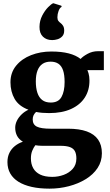

<svg xmlns="http://www.w3.org/2000/svg" viewBox="-20 -884 670 1174"><path d="M283 269.5Q221.5 269.5 173.8 258.8Q126 248 93 227.5Q60 207 42.8 176.8Q25.5 146.5 25.5 107Q25.5 75 37.8 50.2Q50 25.5 71.5 8.5Q93 -8.5 120 -17.5Q95.5 -32 84.2 -53.8Q73 -75.5 73 -103Q73 -124.5 83.2 -145.5Q93.5 -166.5 111.8 -184.2Q130 -202 154 -213Q95 -235 69.5 -279.2Q44 -323.5 44 -381Q44 -440 78.5 -482.2Q113 -524.5 170 -546.8Q227 -569 294 -569Q356 -569 400.2 -557.5Q444.5 -546 473 -523.5Q485 -538 514.8 -554.5Q544.5 -571 580 -571H615V-455H514.5Q518.5 -446.5 521.2 -436.5Q524 -426.5 525.5 -415.5Q527 -404.5 527 -392.5Q527.5 -332.5 498.5 -287.5Q469.5 -242.5 414.2 -217.5Q359 -192.5 280.5 -192.5Q258 -192.5 238 -194.2Q218 -196 200.5 -199.5Q190.5 -190 185.2 -179Q180 -168 180 -153.5Q180 -122.5 205.2 -109.8Q230.5 -97 290.5 -97H395.5Q464.5 -97 510.5 -80.5Q556.5 -64 579.8 -30.5Q603 3 603 53Q603 103.5 576.5 143.5Q550 183.5 504.2 211.5Q458.5 239.5 401.2 254.5Q344 269.5 283 269.5ZM300 197.5Q336 197.5 369.5 185.2Q403 173 425 148Q447 123 447 85Q447 57.5 438 40.5Q429 23.5 407.8 15.5Q386.5 7.5 349 7.5H238Q227 7.5 216.2 6.5Q205.5 5.5 196 4Q185 18.5 177 38.2Q169 58 169 84.5Q169 119 183 144.2Q197 169.5 225.8 183.5Q254.5 197.5 300 197.5ZM290.5 -257Q337 -257 356 -291Q375 -325 375 -382.5Q375 -426 365.8 -453.5Q356.5 -481 337.5 -494Q318.5 -507 289.5 -507Q260 -507 240 -493.5Q220 -480 209.5 -453.2Q199 -426.5 199 -386.5Q199 -346 208.5 -317Q218 -288 238 -272.5Q258 -257 290.5 -257ZM297.5 -639Q264 -639 242.5 -659.8Q221 -680.5 221.5 -720Q222 -757.5 238.2 -788.8Q254.5 -820 274.2 -840Q294 -860 305 -864H307L355 -849L357 -842Q345.5 -837 338.2 -817.2Q331 -797.5 331 -778.5Q331 -763.5 337.2 -755.8Q343.5 -748 350.5 -743Q358.5 -737.5 365.5 -726.5Q372.5 -715.5 372.5 -697Q372.5 -674.5 360.5 -661.8Q348.5 -649 331.8 -644Q315 -639 301 -639Z"/></svg>

Font: Merriweather 20pt ExtraBold
Style: Regular
Weight: 800
Version: Version 2.100